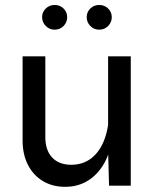

<svg xmlns="http://www.w3.org/2000/svg" viewBox="-20 -732 607 757"><path d="M146 -664.3Q146 -644.3 160.4 -629.6Q174.8 -615 195.6 -615Q216.6 -615 230.7 -629.6Q244.9 -644.3 244.9 -664.3Q244.9 -684.3 230.7 -698.4Q216.6 -712.4 195.6 -712.4Q174.8 -712.4 160.4 -698.4Q146 -684.3 146 -664.3ZM321.8 -664.3Q321.8 -644.3 336.1 -629.6Q350.3 -615 371.1 -615Q392.1 -615 406.4 -629.6Q420.7 -644.3 420.7 -664.3Q420.7 -684.3 406.4 -698.4Q392.1 -712.4 371.1 -712.4Q350.3 -712.4 336.1 -698.4Q321.8 -684.3 321.8 -664.3ZM406.2 -510V-140.4L409.9 0H495.6V-510ZM69.1 -178.2Q69.1 -123.3 90.1 -82.2Q111.1 -41 148.9 -18.2Q186.8 4.6 237.1 4.6Q287.4 4.6 326.8 -19.8Q366.2 -44.2 391.5 -89.4Q416.7 -134.5 423.6 -196.8L406.2 -238.5Q394 -163.1 356.2 -122.7Q318.4 -82.3 261 -82.3Q212.9 -82.3 185.8 -110.8Q158.7 -139.4 158.7 -191.7V-510H69.1Z"/></svg>

Font: Estedad-FD-VF Thin
Style: Regular
Weight: 100
Designer: Amin Abedi
Version: Version 5.0